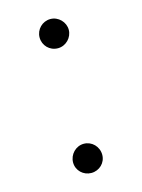

<svg xmlns="http://www.w3.org/2000/svg" viewBox="-86 -572 461 623"><g transform="rotate(-15 144.0 -260.5)"><path d="M144 -100C117 -100 95 -77 95 -50C95 -23 117 -2 144 -2C171 -2 193 -23 193 -50C193 -78 171 -100 144 -100ZM144 -519C117 -519 95 -497 95 -470C95 -443 116 -421 144 -421C171 -421 193 -444 193 -470C193 -496 171 -519 144 -519Z"/></g></svg>

Font: Preevio_Regular
Style: Regular
Weight: 500
Designer: Gumpita Rahayu
Foundry: Tokotype Studio
Version: ""